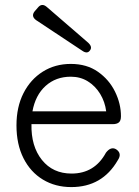

<svg xmlns="http://www.w3.org/2000/svg" viewBox="-20 -750 564 781"><path d="M270 11Q205 11 154.5 -19.5Q104 -50 75.5 -106.5Q47 -163 47 -240Q47 -315 75.5 -371Q104 -427 154 -458.5Q204 -490 268 -490Q333 -490 378.5 -458Q424 -426 448 -377Q472 -328 472 -277Q472 -259 463.5 -252Q455 -245 439 -245H108Q106 -155 150.5 -99.5Q195 -44 271 -44Q365 -44 411 -129Q431 -155 452 -143Q478 -126 459 -98Q396 11 270 11ZM112 -297H412Q407 -336 387.5 -368Q368 -400 337.5 -419Q307 -438 268 -438Q207 -438 165.5 -400.5Q124 -363 112 -297ZM346 -545Q335 -529 314 -544L127 -668Q105 -684 121 -704L134 -719Q150 -739 170 -722L339 -576Q357 -559 346 -545Z"/></svg>

Font: Shin Retro Maru Gothic Regular
Style: Regular
Weight: 400
Designer: Iose
Foundry: Typographish
Version: Version 1.002